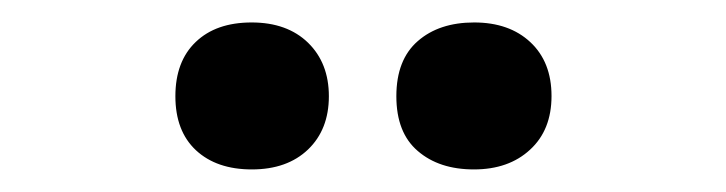

<svg xmlns="http://www.w3.org/2000/svg" viewBox="-20 -772 647 171"><path d="M154.3 -734.6Q172.4 -752 204.1 -752Q235.8 -752 254.4 -733.9Q272.9 -715.8 272.9 -686.3Q272.9 -656.7 254.4 -638.9Q235.8 -621.1 204.3 -621.1Q172.9 -621.1 154.5 -638.2Q136.2 -655.3 136.2 -686.3Q136.2 -717.3 154.3 -734.6ZM333 -686.3Q333 -718.8 352.1 -735.4Q371.1 -752 402.3 -752Q433.6 -752 452.4 -734.4Q471.2 -716.8 471.2 -686.5Q471.2 -656.2 452.1 -638.7Q433.1 -621.1 402.1 -621.1Q371.1 -621.1 352.1 -637.5Q333 -653.8 333 -686.3Z"/></svg>

Font: Open Sans Hebrew
Style: Bold
Weight: 700
Foundry: Ascender Corporation, Yanek Iontef
Version: Version 2.001;PS 002.001;hotconv 1.0.70;makeotf.lib2.5.58329